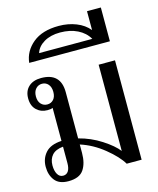

<svg xmlns="http://www.w3.org/2000/svg" viewBox="-125 -934 848 1032"><g transform="rotate(-15 299.0 -418.5)"><path d="M536 -553V0H453Q427 -44 366 -93.5Q305 -143 236 -165V-118Q236 -60 212 -25Q188 10 127 10Q75 10 51.5 -20.5Q28 -51 28 -96Q28 -142 56.5 -174Q85 -206 146 -209V-393Q137 -388 117 -388Q81 -388 56.5 -411Q32 -434 32 -476Q32 -517 57.5 -540.5Q83 -564 127 -564Q236 -564 236 -456V-199Q303 -182 361 -144.5Q419 -107 445 -73V-553ZM172 -475Q172 -502 158.5 -517.5Q145 -533 124 -533Q103 -533 89 -517.5Q75 -502 75 -475Q75 -448 89 -433Q103 -418 124 -418Q145 -418 158.5 -433Q172 -448 172 -475ZM146 -85V-177Q104 -173 84.5 -151Q65 -129 65 -94Q65 -64 76 -45Q87 -26 107 -26Q126 -26 136 -41.5Q146 -57 146 -85Z M291 -810Q343 -810 387.5 -792.5Q432 -775 459 -742V-847H536V-659H87Q94 -723 146.5 -766.5Q199 -810 291 -810ZM448 -696Q427 -733 385.5 -753.5Q344 -774 289 -774Q236 -774 199.5 -752.5Q163 -731 152 -696Z"/></g></svg>

Font: Trirong
Style: Regular
Weight: 400
Designer: Katatrad Team
Foundry: CadsonDemak
Version: Version 1.001